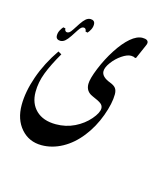

<svg xmlns="http://www.w3.org/2000/svg" viewBox="-166 -808 1192 1438"><g transform="rotate(15 430.0 -89.0)"><path d="M755.9 -472.2Q746.1 -480 725.1 -480Q695.3 -480 654.8 -452.6Q614.3 -425.3 584.5 -385Q554.7 -344.7 554.7 -315.4Q554.7 -271.5 625 -245.1Q657.2 -232.9 669.7 -215.8Q682.1 -198.7 682.1 -168.9Q682.1 -99.1 646 -0.2Q609.9 98.6 548.3 177.2Q486.8 255.9 409.2 298.3Q331.5 340.8 249.5 340.8Q151.4 340.8 89.8 270.3Q28.3 199.7 28.3 87.9Q28.3 -15.1 70.1 -135Q111.8 -254.9 190.9 -370.1L217.3 -355Q161.6 -259.3 132.6 -184.1Q103.5 -108.9 103.5 -33.2Q103.5 55.2 158.4 108.4Q213.4 161.6 312 161.6Q390.1 161.6 456.5 129.2Q522.9 96.7 567.4 44.9Q611.8 -6.8 611.8 -41.5Q611.8 -62.5 593.8 -76.9Q575.7 -91.3 524.9 -112.3Q470.2 -135.3 470.2 -193.4Q470.2 -233.9 504.4 -317.9Q538.6 -401.9 586.2 -475.6Q633.8 -549.3 682.1 -590.6Q730.5 -631.8 773.4 -631.8Q818.4 -631.8 818.4 -604Q818.4 -595.7 813 -584.5L764.6 -473.6ZM274.4 -566.9ZM277.8 515.1ZM255.9 -558.6 290 -610.8Q308.6 -638.7 325.2 -652.8Q341.8 -667 361.3 -667Q376.5 -667 386 -658.9Q395.5 -650.9 395.5 -633.3Q395.5 -613.3 386 -594.5Q376.5 -575.7 364.7 -563L348.1 -566.9Q348.1 -579.1 342.5 -585.7Q336.9 -592.3 328.6 -592.3Q319.8 -592.3 311 -586.4Q302.2 -580.6 288.6 -559.6L254.9 -507.8Q235.8 -479 219 -464.8Q202.1 -450.7 183.1 -450.7Q168 -450.7 158.2 -458.5Q148.4 -466.3 148.4 -483.9Q148.4 -504.4 158.2 -523.2Q168 -542 179.2 -554.2L196.3 -550.8Q196.3 -538.6 201.9 -532Q207.5 -525.4 215.3 -525.4Q224.1 -525.4 232.9 -531Q241.7 -536.6 255.9 -558.6ZM273.4 -543ZM273.4 -693.4ZM273.4 -440.9ZM273.4 -588.9ZM273.4 -566.9ZM273.4 -458.5ZM273.4 -660.6Z"/></g></svg>

Font: Noto Nastaliq Urdu
Style: Regular
Weight: 400
Designer: Monotype Design Team
Foundry: Monotype Imaging Inc.
Version: Version 1.02 uh